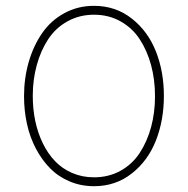

<svg xmlns="http://www.w3.org/2000/svg" viewBox="-20 -622 640 655"><path d="M539.1 -294.9Q539.1 -211.9 512 -142.8Q484.9 -73.7 429.7 -30.3Q374.5 13.2 300.8 13.2Q255.9 13.2 217.3 -3.2Q178.7 -19.5 150.6 -48.1Q122.6 -76.7 102.3 -115.2Q82 -153.8 72 -199.2Q62 -244.6 62 -293.9Q62 -355.5 78.1 -410.9Q94.2 -466.3 123.8 -509Q153.3 -551.8 199.2 -576.9Q245.1 -602.1 300.8 -602.1Q374.5 -602.1 429.7 -558.6Q484.9 -515.1 512 -446.3Q539.1 -377.4 539.1 -294.9ZM91.8 -294.9Q91.8 -250 100.3 -209.2Q108.9 -168.5 126 -133.3Q143.1 -98.1 167.7 -72.3Q192.4 -46.4 226.6 -31.7Q260.7 -17.1 300.8 -17.1Q350.6 -17.1 390.9 -39.3Q431.2 -61.5 456.5 -100.1Q481.9 -138.7 495.4 -188.2Q508.8 -237.8 508.8 -293.9Q508.8 -350.1 495.4 -399.9Q481.9 -449.7 456.5 -488.3Q431.2 -526.9 390.9 -549.3Q350.6 -571.8 300.8 -571.8Q251 -571.8 210.4 -549.3Q169.9 -526.9 144.5 -488.3Q119.1 -449.7 105.5 -400.1Q91.8 -350.6 91.8 -294.9Z"/></svg>

Font: Compagnon Light
Style: Regular
Weight: 400
Designer: Juliette Duhe, Lea Pradine
Foundry: Velvetyne Type Foundry
Version: Version 1.000;PS 001.000;hotconv 1.0.88;makeotf.lib2.5.64775